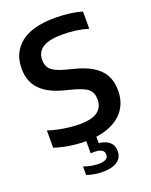

<svg xmlns="http://www.w3.org/2000/svg" viewBox="-174 -842 908 1151"><g transform="rotate(-20 280.0 -267.0)"><path d="M244.5 9.5Q194 9.5 142.5 1.5Q91 -6.5 46.5 -21.5V-131.5Q77.5 -121 111.8 -114Q146 -107 180 -103.2Q214 -99.5 244.5 -99.5Q325 -99.5 360.5 -126.5Q396 -153.5 396 -203Q396 -245.5 369.8 -268.8Q343.5 -292 274.5 -309.5L224.5 -322.5Q128.5 -347 79.8 -397.8Q31 -448.5 31 -531.5Q31 -633.5 104 -691.5Q177 -749.5 323 -749.5Q370.5 -749.5 414.8 -743.8Q459 -738 494 -727.5V-617.5Q457.5 -629 415 -634.8Q372.5 -640.5 330 -640.5Q269.5 -640.5 233.2 -628Q197 -615.5 180.8 -592.8Q164.5 -570 164.5 -538.5Q164.5 -498.5 188.2 -475.8Q212 -453 274 -436.5L324 -423.5Q394.5 -406 440.2 -377.8Q486 -349.5 508 -308.8Q530 -268 530 -212Q530 -142.5 496 -93Q462 -43.5 398.2 -17Q334.5 9.5 244.5 9.5ZM276 216.5Q249 216.5 223.8 212Q198.5 207.5 176.5 199.5V145.5Q201.5 154.5 225.2 158.8Q249 163 270 163Q300 163 316 154.2Q332 145.5 332 125.5Q332 105 315.8 95.8Q299.5 86.5 269.5 86.5H246.5V-10H312.5V65.5L284.5 44.5Q342 44.5 372.8 66.2Q403.5 88 403.5 129.5Q403.5 170.5 371.5 193.5Q339.5 216.5 276 216.5Z"/></g></svg>

Font: Encode Sans Condensed Thin SemiBold
Style: Regular
Weight: 600
Version: Version 3.002